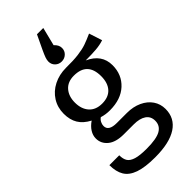

<svg xmlns="http://www.w3.org/2000/svg" viewBox="-311 -865 1142 1142"><g transform="rotate(-45 260.0 -294.5)"><path d="M204 -639Q204 -652 209.5 -668Q215 -684 230 -716L271 -802H324L295 -686Q319 -665 319 -639Q319 -615 302 -599Q285 -583 261 -583Q237 -583 220.5 -599Q204 -615 204 -639ZM520 -503Q490 -493 454 -490Q418 -487 366 -487Q459 -445 459 -354Q459 -275 405 -225Q351 -175 258 -175Q222 -175 191 -185Q179 -177 172 -163.5Q165 -150 165 -136Q165 -93 234 -93H318Q371 -93 412 -74Q453 -55 475.5 -22Q498 11 498 53Q498 130 435 171.5Q372 213 251 213Q166 213 116.5 195.5Q67 178 46 143Q25 108 25 53H108Q108 85 120 103.5Q132 122 163 131.5Q194 141 251 141Q334 141 369.5 120.5Q405 100 405 59Q405 22 377 3Q349 -16 299 -16H216Q149 -16 114.5 -44.5Q80 -73 80 -116Q80 -142 95 -166Q110 -190 138 -209Q92 -233 70.5 -268.5Q49 -304 49 -355Q49 -408 75.5 -450Q102 -492 148.5 -515.5Q195 -539 252 -539Q314 -538 356 -543.5Q398 -549 425.5 -558.5Q453 -568 493 -586ZM143 -355Q143 -301 172 -268.5Q201 -236 254 -236Q308 -236 336.5 -267.5Q365 -299 365 -356Q365 -473 252 -473Q200 -473 171.5 -440.5Q143 -408 143 -355Z"/></g></svg>

Font: Wolseley Sans
Style: Regular
Weight: 400
Designer: Carrois Corporate & Edenspiekermann AG
Foundry: Carrois Corporate GbR & Edenspiekermann AG
Version: Version 4.202